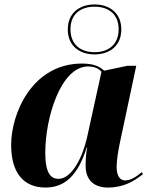

<svg xmlns="http://www.w3.org/2000/svg" viewBox="-20 -831 682 861"><path d="M404 -587C471 -587 524 -625 524 -699C524 -773 471 -811 404 -811C337 -811 284 -773 284 -699C284 -625 337 -587 404 -587ZM404 -597C344 -597 296 -629 296 -700C296 -770 344 -801 404 -801C464 -801 512 -770 512 -700C512 -629 464 -597 404 -597ZM184 10C270 10 329 -43 369 -170H371C367 -148 364 -125 364 -88C364 -21 404 10 464 10C536 10 581 -19 621 -50L616 -59C594 -41 569 -22 541 -22C518 -22 503 -42 503 -83C503 -115 511 -158 517 -188L591 -536H551L447 -514C427 -533 399 -546 348 -546C124 -546 30 -322 30 -181C30 -58 84 10 184 10ZM242 -29C210 -29 183 -51 183 -146C183 -304 253 -533 375 -533C402 -533 423 -524 435 -509L370 -213C352 -133 305 -29 242 -29Z"/></svg>

Font: Noto Serif Display
Style: Bold Italic
Weight: 700
Italic angle: -12°
Designer: Monotype Design Team
Foundry: Monotype Imaging Inc.
Version: Version 2.009